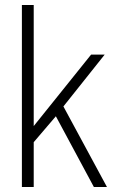

<svg xmlns="http://www.w3.org/2000/svg" viewBox="-20 -743 465 763"><path d="M67 0V-723H114V-242L342 -526H396L232 -320L405 0H353L202 -281L114 -178V0Z"/></svg>

Font: Archivo SemiCondensed Thin
Style: Regular
Weight: 250
Width: 4
Designer: Hector Gatti
Foundry: Omnibus-Type
Version: Version 2.001